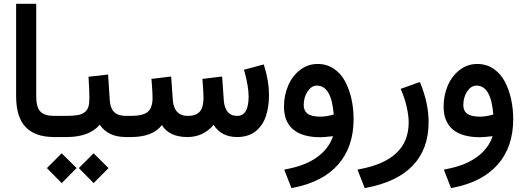

<svg xmlns="http://www.w3.org/2000/svg" viewBox="-20 -718 2748 1006"><path d="M263 0Q164.7 0 114.6 -51.9Q64.5 -103.8 64.5 -214.1V-688.2V-698.2H74.6H159.7H169.8V-688.2V-213.6Q169.8 -155.7 191.9 -133.2Q214.1 -110.8 263 -110.8H275.1V-100.8V-10.1V0Z M396.5 159.2 467 88.7 470.5 85.1 474.1 88.7 545.1 159.2 548.6 162.7 545.1 166.2 474.1 237.8 470.5 241.3 467 237.8 396.5 166.2 392.9 162.7ZM229.2 159.2 299.7 88.7 303.3 85.1 306.8 88.7 377.8 159.2 381.4 162.7 377.8 166.2 306.8 237.8 303.3 241.3 299.7 237.8 229.2 166.2 225.7 162.7ZM639.8 0Q545.6 0 502.8 -64.5Q447.4 0 329 0H255.9V-10.1V-100.8V-110.8H326.4Q364.2 -110.8 386.9 -114.9Q409.6 -118.9 423.7 -130Q437.8 -141.1 443.1 -158.4Q448.4 -175.8 448.4 -205Q448.4 -245.8 444.3 -306.3L443.8 -315.9L453.4 -316.9L536 -326.4L546.6 -327.5L547.1 -316.9L555.2 -192.4Q558.2 -150.1 578.6 -130.5Q599 -110.8 640.8 -110.8H651.4V-100.8V-10.1V0Z M1222.7 -110.8Q1282.6 -110.8 1282.6 -212.6Q1282.6 -264 1261 -343.1L1257.9 -352.6L1268 -355.2L1352.6 -377.8L1361.7 -380.4L1364.7 -371.3Q1389.4 -292.7 1389.4 -220.2Q1389.4 -189.9 1385.6 -163.2Q1381.9 -136.5 1373.8 -111.3Q1365.7 -86.1 1352.4 -66.2Q1339 -46.3 1321.2 -31.5Q1303.3 -16.6 1278.3 -8.3Q1253.4 0 1223.2 0Q1139 0 1099.2 -64Q1045.8 0 962.2 0Q867 0 828.2 -62.5Q780.4 0 666.5 0H632.2V-10.1V-100.8V-110.8H667.5Q728 -110.8 753.7 -131.5Q779.3 -152.1 779.3 -206Q779.3 -234.3 774.3 -294.7L773.3 -304.8L783.4 -305.8L866.5 -315.9L876.6 -316.9L877.6 -306.3L885.6 -192.4Q887.7 -167.3 896.5 -149.1Q905.3 -131 922.2 -120.9Q939 -110.8 963.2 -110.8Q1008.1 -110.8 1027.2 -133.8Q1046.3 -156.7 1046.3 -206Q1046.3 -232.7 1041.3 -294.7L1040.8 -304.8L1050.4 -305.8L1133.5 -315.9L1143.6 -316.9L1144.6 -306.3L1152.6 -192.4Q1155.2 -154.2 1172.5 -132.5Q1189.9 -110.8 1222.7 -110.8Z M1724.9 -4.5Q1676.6 1 1658.9 1Q1565.2 1 1516.6 -39.3Q1468 -79.6 1468 -159.2Q1468 -218.1 1489.7 -269Q1511.3 -319.9 1552.1 -351.4Q1592.9 -382.9 1644.3 -382.9Q1692.2 -382.9 1729.5 -357.7Q1766.8 -332.5 1788.7 -290.7Q1810.6 -248.9 1821.7 -198.7Q1832.7 -148.6 1832.7 -93.7Q1832.7 51.4 1752.1 143.6Q1671.5 235.8 1515.4 266L1506.8 267.5L1503.8 259.4L1473.6 181.9L1469.5 170.8L1481.1 168.3Q1580.9 149.6 1641.8 105.3Q1702.8 61 1724.9 -4.5ZM1728.5 -117.9Q1716.9 -269.5 1640.3 -269.5Q1612.1 -269.5 1591.7 -239Q1571.3 -208.6 1571.3 -166.8Q1571.3 -137 1592.2 -121.9Q1613.1 -106.8 1659.4 -106.8Q1689.7 -106.8 1728.5 -117.9Z M2183.9 -279.1Q2225.7 -174.8 2225.7 -78.1Q2225.7 62.5 2143.3 148.9Q2061 235.3 1899.2 266L1890.7 267.5L1887.7 259.4L1857.4 181.9L1853.4 170.8L1865 168.3Q1994 144.1 2057.4 83.4Q2120.9 22.7 2121.4 -75.6Q2121.4 -109.8 2111.6 -154.7Q2101.8 -199.5 2083.6 -242.3L2079.1 -252.4L2089.2 -255.9L2170.8 -285.1L2179.8 -288.2Z M2561.2 -4.5Q2512.8 1 2495.2 1Q2401.5 1 2352.9 -39.3Q2304.3 -79.6 2304.3 -159.2Q2304.3 -218.1 2325.9 -269Q2347.6 -319.9 2388.4 -351.4Q2429.2 -382.9 2480.6 -382.9Q2528.5 -382.9 2565.7 -357.7Q2603 -332.5 2624.9 -290.7Q2646.9 -248.9 2657.9 -198.7Q2669 -148.6 2669 -93.7Q2669 51.4 2588.4 143.6Q2507.8 235.8 2351.6 266L2343.1 267.5L2340.1 259.4L2309.8 181.9L2305.8 170.8L2317.4 168.3Q2417.1 149.6 2478.1 105.3Q2539 61 2561.2 -4.5ZM2564.7 -117.9Q2553.1 -269.5 2476.6 -269.5Q2448.4 -269.5 2428 -239Q2407.6 -208.6 2407.6 -166.8Q2407.6 -137 2428.5 -121.9Q2449.4 -106.8 2495.7 -106.8Q2525.9 -106.8 2564.7 -117.9Z"/></svg>

Font: Vazir FD Medium
Style: Regular
Weight: 500
Foundry: DejaVu fonts team - Redesigned by Saber Rastikerdar
Version: Version 21.10;October 20, 2019;FontCreator 12.0.0.2547 64-bi